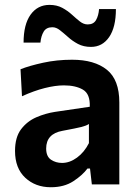

<svg xmlns="http://www.w3.org/2000/svg" viewBox="-20 -755 560 786"><path d="M188 11.5Q125 11.5 83.2 -27.5Q41.5 -66.5 41.5 -137Q41.5 -193 66.2 -225.8Q91 -258.5 128.5 -274.8Q166 -291 205 -297L347.5 -318Q349.5 -370.5 319.5 -388Q289.5 -405.5 241.5 -405.5Q207 -405.5 163.2 -394.5Q119.5 -383.5 70 -361L64 -471.5Q100.5 -486 156.5 -498.2Q212.5 -510.5 275 -510.5Q366.5 -510.5 417.5 -469.5Q468.5 -428.5 468.5 -335.5V0H356L348.5 -65H338Q317.5 -37.5 280 -13Q242.5 11.5 188 11.5ZM234 -88Q265.5 -88 295.2 -109.8Q325 -131.5 344 -169V-247.5Q334 -240.5 313.2 -235.2Q292.5 -230 236 -219.5Q169 -207.5 169 -147Q169 -114.5 188.8 -101.2Q208.5 -88 234 -88ZM352.5 -563Q322 -563 299 -575.2Q276 -587.5 258.5 -603.5Q240.5 -619.5 225.2 -631.5Q210 -643.5 194.5 -643.5Q169.5 -643.5 158.8 -625.5Q148 -607.5 145.5 -580.5H76.5Q76.5 -655 105.2 -695Q134 -735 182.5 -735Q212.5 -735 234.8 -723Q257 -711 274.5 -695Q292 -679 307.2 -667Q322.5 -655 339 -655Q363 -655 373.2 -673Q383.5 -691 385.5 -718H454.5Q454.5 -643.5 426.8 -603.2Q399 -563 352.5 -563Z"/></svg>

Font: Heraclito SemiBold
Style: Regular
Weight: 600
Designer: Kostas Bartsokas (font) & Cristiano Sobral (main changes)
Foundry: Kostas Bartsokas (font) & Cristiano Sobral (main changes)
Version: Version 1.00;July 8, 2020;FontCreator 13.0.0.2655 64-bit